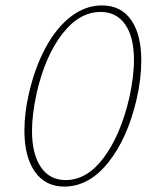

<svg xmlns="http://www.w3.org/2000/svg" viewBox="-20 -683 558 708"><path d="M70 -201Q70 -268 87 -340Q109 -435 148.5 -508Q188 -581 241.5 -622Q295 -663 356 -663Q426 -663 463.5 -609.5Q501 -556 501 -460Q501 -392 484 -318Q450 -172 379 -83.5Q308 5 217 5Q147 5 108.5 -50Q70 -105 70 -201ZM456 -319Q474 -400 474 -461Q474 -547 441.5 -593Q409 -639 351 -639Q272 -639 209 -557Q146 -475 115 -339Q98 -260 98 -201Q98 -115 130.5 -67Q163 -19 222 -19Q301 -19 362.5 -101.5Q424 -184 456 -319Z"/></svg>

Font: Ysabeau Infant Extralight
Style: Italic
Weight: 200
Italic angle: -12°
Designer: Christian Thalmann (Catharsis Fonts)
Version: Version 0.003